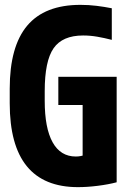

<svg xmlns="http://www.w3.org/2000/svg" viewBox="-20 -760 540 790"><path d="M301 10Q20 10 20 -335V-395Q20 -569 92 -654.5Q164 -740 311 -740Q345 -740 377.5 -736Q410 -732 440 -726V-596Q409 -604 380 -609Q351 -614 322 -614Q237 -614 200.5 -561.5Q164 -509 164 -385V-345Q164 -233 196.5 -174.5Q229 -116 292 -116Q312 -116 330 -123Q348 -130 369 -146L320 -69V-328H220V-444H460V-10Q426 -1 382.5 4.5Q339 10 301 10Z"/></svg>

Font: M PLUS 1 Code
Style: Bold
Weight: 700
Designer: Coji Morishita
Foundry: UNDERFOREST DESIGN
Version: Version 1.002